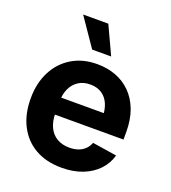

<svg xmlns="http://www.w3.org/2000/svg" viewBox="-140 -864 870 979"><g transform="rotate(20 295.0 -375.0)"><path d="M305.7 10.7Q222.7 10.7 162.6 -23.4Q102.5 -57.6 70.1 -120.4Q37.6 -183.1 37.6 -268.1Q37.6 -351.6 70.1 -414.6Q102.5 -477.5 161.1 -512.9Q219.7 -548.3 298.3 -548.3Q352.5 -548.3 398.9 -531Q445.3 -513.7 480.2 -479Q515.1 -444.3 534.7 -392.8Q554.2 -341.3 554.2 -273.4V-232.4H96.7V-324.7H482.9L415 -300.3Q415 -342.3 401.9 -373.3Q388.7 -404.3 363 -421.4Q337.4 -438.5 299.8 -438.5Q262.2 -438.5 235.8 -421.1Q209.5 -403.8 195.6 -374Q181.6 -344.2 181.6 -305.7V-241.2Q181.6 -195.3 197.3 -163.3Q212.9 -131.3 241.5 -115.2Q270 -99.1 308.1 -99.1Q334 -99.1 355.2 -106.4Q376.5 -113.8 391.4 -128.2Q406.2 -142.6 414.1 -163.6L546.4 -143.1Q533.7 -96.7 500.7 -62.3Q467.8 -27.8 418.2 -8.5Q368.7 10.7 305.7 10.7ZM247.1 -608.9 142.6 -761.2H279.3L350.1 -608.9Z"/></g></svg>

Font: Inter 17pt
Style: Bold
Weight: 700
Version: Version 4.001;git-66647c0bb